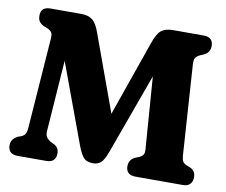

<svg xmlns="http://www.w3.org/2000/svg" viewBox="-77 -796 1049 891"><g transform="rotate(10 447.5 -350.0)"><path d="M490.7 -168.2 417.4 -162.5 578.5 -622.9Q594.4 -669.7 614.2 -684.9Q634 -700 668.3 -700H812.3Q836.1 -700 847 -689.1Q858 -678.2 858 -658.7Q858 -643.7 851.7 -632.9Q845.4 -622 830.5 -614.2L812.6 -606.5Q796.9 -599.5 791.2 -589.7Q785.5 -579.8 786.8 -559.2L814.9 -134.1Q816.3 -115.4 821.6 -107Q827 -98.6 838.1 -93.5L857.7 -85.8Q869.7 -80.5 876.4 -70.2Q883.1 -60 883.1 -43.7Q883.1 -24.3 872 -12.1Q860.9 0 837.5 0H615.3Q592 0 580.8 -10.9Q569.7 -21.9 569.7 -41.3Q569.7 -56.4 576.3 -67.4Q583 -78.5 597.4 -85.8L617.4 -93.5Q629.7 -99.4 634.9 -107.5Q640.1 -115.7 638.7 -134L603.6 -606.7L662.7 -607.7L476.6 -94.8Q461.3 -52.4 446.6 -39.7Q431.9 -26.9 410.2 -26.9Q394.8 -26.9 382.4 -31.3Q370.1 -35.7 359.2 -51Q348.2 -66.3 335.9 -99.2L153.2 -593.8L207.3 -601.6L174.1 -137.6Q173.1 -120.9 178.1 -111Q183.1 -101.2 200.3 -90.4L219.5 -81Q228.8 -75.6 234.3 -66.2Q239.8 -56.8 239.8 -42.9Q239.8 -23.1 228.9 -11.5Q218 0 194.2 0H59.8Q36.5 0 25.3 -10.9Q14.2 -21.9 14.2 -41.3Q14.2 -58 21.9 -68.5Q29.6 -79.1 45.6 -87.7L62 -93.5Q72.5 -98.2 78.5 -107.1Q84.5 -116.1 85.9 -134.8L117.3 -565Q118.3 -580.8 114.1 -589.6Q109.8 -598.4 94.9 -606.2L74.4 -614.2Q58.4 -622.8 52.3 -632.9Q46.2 -642.9 46.2 -658.7Q46.2 -700 91.8 -700H238.1Q269.4 -700 289.1 -684.9Q308.8 -669.8 324 -625.8Z"/></g></svg>

Font: Fraunces 144pt S100 Black
Style: Regular
Weight: 900
Version: Version 1.000